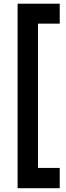

<svg xmlns="http://www.w3.org/2000/svg" viewBox="-20 -853 359 1039"><path d="M75.2 165.5H303.2V55.7H185.5V-725.1H303.2V-833H75.2Z"/></svg>

Font: Decalotype SemiBold
Style: Regular
Weight: 600
Designer: Alfredo Marco Pradil
Foundry: Alfredo Marco Pradil
Version: Version 1.0